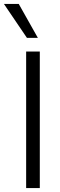

<svg xmlns="http://www.w3.org/2000/svg" viewBox="-51 -964 306 984"><path d="M83 -700H153V0H83ZM-31 -944H45L143 -770H87Z"/></svg>

Font: Be Vietnam Light
Style: Regular
Weight: 300
Designer: Gabriel Lam
Foundry: TypeRant
Version: Version 4.000